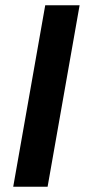

<svg xmlns="http://www.w3.org/2000/svg" viewBox="-20 -706 322 726"><path d="M30 0H160L281 -686H151Z"/></svg>

Font: Archivo SemiBold
Style: Italic
Weight: 600
Italic angle: -10°
Designer: Hector Gatti
Foundry: Omnibus-Type
Version: Version 2.001